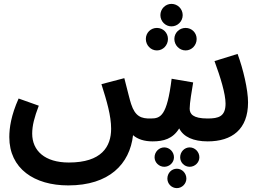

<svg xmlns="http://www.w3.org/2000/svg" viewBox="-20 -724 1349 990"><path d="M864 -588C896 -588 922 -614 922 -646C922 -678 896 -704 864 -704C833 -704 807 -678 807 -646C807 -614 833 -588 864 -588ZM789 -464C821 -464 846 -491 846 -523C846 -555 821 -580 789 -580C757 -580 732 -555 732 -523C732 -491 757 -464 789 -464ZM937 -464C969 -464 994 -491 994 -523C994 -555 969 -580 937 -580C905 -580 879 -555 879 -523C879 -491 905 -464 937 -464ZM332 232C543 232 649 122 666 -27C690 -6 724 5 767 5C823 5 871 -8 904 -62C926 -18 977 5 1051 5C1176 5 1259 -57 1259 -196C1259 -261 1234 -368 1205 -446L1086 -409C1117 -325 1143 -240 1143 -190C1143 -123 1107 -113 1050 -113C974 -113 958 -137 958 -164C958 -194 969 -256 976 -299L865 -318C841 -125 808 -113 757 -113C709 -112 677 -123 656 -188C649 -209 641 -244 621 -321L503 -290C531 -202 553 -127 553 -60C553 32 504 114 335 114C211 114 146 53 146 -35C146 -76 157 -119 180 -179L76 -216C37 -129 28 -64 28 -17C28 145 156 232 332 232ZM958 36C931 36 909 59 909 87C909 114 931 136 958 136C985 136 1008 114 1008 87C1008 59 985 36 958 36ZM827 36C800 36 777 59 777 87C777 114 800 136 827 136C854 136 877 114 877 87C877 59 854 36 827 36ZM892 146C864 146 843 169 843 197C843 223 864 246 892 246C919 246 941 223 941 197C941 169 919 146 892 146Z"/></svg>

Font: Noto Sans Arabic UI SmBd
Style: Regular
Weight: 600
Designer: Monotype Design Team, Nadine Chahine and Nizar Qandah
Foundry: Monotype Imaging Inc.
Version: Version 2.010